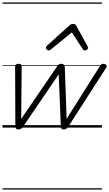

<svg xmlns="http://www.w3.org/2000/svg" viewBox="-20 -1030 881 1550"><path d="M127 15Q114 15 109 8Q104 1 104 -11L102 -489Q102 -499 107.5 -507Q113 -515 129 -515Q143 -515 149 -510Q155 -505 155 -492L151 -70L441 -494Q449 -506 456.5 -510.5Q464 -515 476 -515Q489 -515 495.5 -508Q502 -501 503 -487L518 -71L786 -496Q793 -507 800.5 -512Q808 -517 819 -514Q835 -512 839.5 -503Q844 -494 837 -483L529 -4Q523 4 515 9.5Q507 15 494 15Q481 15 476 8Q471 1 471 -10L454 -430L164 -4Q159 4 150 9.5Q141 15 127 15ZM373 -623Q365 -623 358 -630Q351 -637 351 -645Q351 -650 353.5 -654Q356 -658 360 -662L541 -825Q549 -832 556 -834.5Q563 -837 571 -837Q578 -837 584.5 -834Q591 -831 595 -823L685 -660Q688 -655 689.5 -651Q691 -647 691 -644Q691 -635 682 -629Q673 -623 666 -623Q660 -623 655.5 -626Q651 -629 648 -634L560 -769L395 -634Q388 -629 383.5 -626Q379 -623 373 -623ZM0 490H803V500H0ZM0 -20H803V0H0ZM0 -505H803V-500H0ZM0 -1010H803V-1000H0Z"/></svg>

Font: Playwrite MX Guides
Style: Regular
Weight: 400
Designer: Veronika Burian, José Scaglione
Foundry: TypeTogether
Version: Version 1.003